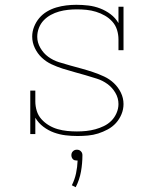

<svg xmlns="http://www.w3.org/2000/svg" viewBox="-20 -558 640 799"><path d="M303 8Q277 8 252.5 5Q228 2 204.5 -6.5Q181 -15 160.5 -30.5Q140 -46 127 -68V0H106V-181H127V-136Q127 -116 133 -96.5Q139 -77 152.5 -62Q166 -47 183.5 -36.5Q201 -26 220.5 -20.5Q240 -15 260 -13Q280 -11 300 -11Q300 -11 300 -11Q300 -11 300 -11Q320 -11 339 -13Q358 -15 376.5 -20Q395 -25 412.5 -33.5Q430 -42 443.5 -55.5Q457 -69 465 -87.5Q473 -106 473 -125Q473 -150 460 -172Q447 -194 427 -208.5Q407 -223 383.5 -230.5Q360 -238 336 -245Q312 -252 288 -258.5Q264 -265 240.5 -272.5Q217 -280 194.5 -290.5Q172 -301 154 -318Q136 -335 125 -358Q114 -381 114 -406Q114 -427 122 -447Q130 -467 143.5 -483Q157 -499 175.5 -510Q194 -521 214.5 -527Q235 -533 256 -535.5Q277 -538 298 -538Q323 -538 348 -535Q373 -532 396.5 -523Q420 -514 440 -499Q460 -484 473 -462V-530H494V-349H473V-394Q473 -414 467 -433.5Q461 -453 447.5 -468Q434 -483 416.5 -493Q399 -503 379.5 -509Q360 -515 340 -517Q320 -519 300 -519Q281 -519 262.5 -517Q244 -515 226 -510Q208 -505 191.5 -496Q175 -487 162 -473.5Q149 -460 142 -442Q135 -424 135 -405Q135 -381 148 -358.5Q161 -336 181 -321.5Q201 -307 224.5 -299.5Q248 -292 272 -285.5Q296 -279 319.5 -272.5Q343 -266 367 -258Q391 -250 413.5 -239.5Q436 -229 454 -212Q472 -195 483 -172.5Q494 -150 494 -125Q494 -103 485.5 -82.5Q477 -62 462.5 -46Q448 -30 428.5 -19.5Q409 -9 388.5 -2.5Q368 4 346 6Q324 8 303 8ZM295 221 279 213Q291 189 296.5 163Q302 137 303 110Q303 110 302 110Q301 110 300 110Q295 110 291 109Q287 108 283.5 104.5Q280 101 278.5 96.5Q277 92 277 88Q277 83 278.5 79Q280 75 283.5 71.5Q287 68 291 66.5Q295 65 300 65Q305 65 309 66.5Q313 68 316.5 71.5Q320 75 321.5 79Q323 83 323 88Q323 122 317 156Q311 190 295 221Z"/></svg>

Font: Iosevka Slab Thin Extended
Style: Regular
Weight: 100
Width: 7
Monospace: yes
Designer: Belleve Invis
Foundry: Belleve Invis
Version: Version 11.1.1; ttfautohint (v1.8.3)